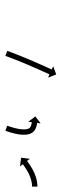

<svg xmlns="http://www.w3.org/2000/svg" viewBox="223 -798 230 716"><g transform="rotate(-90 338.0 -440.0)"><path d="M1.1 -435.5C0.7 -435.5 0.4 -435.5 0.1 -435.5L0.1 -415.5C0.4 -415.5 0.8 -415.5 1.1 -415.5C1.1 -415.5 1.2 -415.5 1.2 -415.5C1.2 -415.5 1.2 -415.5 1.2 -415.5C2.2 -415.5 3.3 -415.5 4.3 -415.6C4.3 -415.6 4.3 -415.6 4.3 -415.6C4.4 -415.6 4.4 -415.6 4.4 -415.6C6 -415.6 7.6 -415.8 9.2 -415.9C9.2 -415.9 9.2 -415.9 9.3 -415.9C9.3 -415.9 9.4 -415.9 9.4 -415.9C11.4 -416.1 13.5 -416.3 15.6 -416.6C15.6 -416.6 15.6 -416.6 15.7 -416.6C15.7 -416.6 15.8 -416.6 15.8 -416.6C18.2 -417 20.7 -417.5 23.1 -417.9C23.1 -417.9 23.2 -418 23.3 -418C23.3 -418 23.4 -418 23.4 -418C26.1 -418.6 28.9 -419.3 31.6 -420C31.6 -420 31.6 -420 31.7 -420.1C31.7 -420.1 31.8 -420.1 31.8 -420.1C34.7 -421 37.6 -421.9 40.5 -422.9C40.5 -422.9 40.6 -422.9 40.6 -422.9C40.7 -422.9 40.7 -423 40.7 -423C43.7 -424.1 46.7 -425.2 49.7 -426.5C49.7 -426.5 49.7 -426.5 49.7 -426.5C49.8 -426.5 49.8 -426.5 49.8 -426.5C52.8 -427.8 55.7 -429.2 58.6 -430.6C58.6 -430.6 58.7 -430.6 58.7 -430.6C58.8 -430.7 58.8 -430.7 58.8 -430.7C61.6 -432.1 64.4 -433.6 67.2 -435.1C67.2 -435.1 67.2 -435.1 67.3 -435.2C67.3 -435.2 67.3 -435.2 67.3 -435.2C69.9 -436.7 72.5 -438.2 75 -439.8C75 -439.8 75.1 -439.8 75.1 -439.8C75.1 -439.8 75.1 -439.8 75.1 -439.8C77.4 -441.3 79.7 -442.7 81.9 -444.2C81.9 -444.2 81.9 -444.2 82 -444.2C82 -444.3 82 -444.3 82 -444.3C83.9 -445.6 85.8 -446.9 87.6 -448.2C87.6 -448.2 87.7 -448.2 87.7 -448.2C87.7 -448.2 87.7 -448.2 87.7 -448.2C89.1 -449.3 90.6 -450.3 92 -451.4C92 -451.4 92 -451.4 92 -451.4C92 -451.4 92 -451.4 92 -451.4C92.9 -452.1 93.9 -452.8 94.8 -453.5L94.8 -453.5L94.8 -453.5C95.1 -453.7 95.4 -454 95.7 -454.2L103.8 -443.8L107.9 -476.3L75.4 -480.4L83.5 -470C83.2 -469.8 82.9 -469.6 82.6 -469.3L82.6 -469.3L82.6 -469.3C81.7 -468.7 80.9 -468 80 -467.4C80 -467.4 80 -467.4 80 -467.4C80 -467.4 80 -467.4 80 -467.4C78.7 -466.4 77.4 -465.4 76 -464.4C76 -464.4 76 -464.5 76 -464.5C76 -464.5 76.1 -464.5 76.1 -464.5C74.3 -463.3 72.5 -462 70.8 -460.8C70.8 -460.8 70.8 -460.8 70.8 -460.8C70.8 -460.9 70.8 -460.9 70.8 -460.9C68.7 -459.5 66.6 -458.1 64.5 -456.7C64.5 -456.7 64.5 -456.8 64.5 -456.8C64.6 -456.8 64.6 -456.8 64.6 -456.8C62.2 -455.4 59.8 -453.9 57.4 -452.6C57.4 -452.6 57.4 -452.6 57.5 -452.6C57.5 -452.6 57.5 -452.6 57.5 -452.6C55 -451.2 52.4 -449.8 49.7 -448.5C49.7 -448.5 49.8 -448.5 49.8 -448.6C49.9 -448.6 49.9 -448.6 49.9 -448.6C47.2 -447.3 44.5 -446 41.8 -444.8C41.8 -444.8 41.8 -444.9 41.9 -444.9C41.9 -444.9 42 -444.9 42 -444.9C39.3 -443.8 36.6 -442.7 33.8 -441.7C33.8 -441.7 33.9 -441.7 33.9 -441.8C34 -441.8 34 -441.8 34 -441.8C31.4 -440.9 28.8 -440.1 26.1 -439.3C26.1 -439.3 26.2 -439.3 26.2 -439.3C26.3 -439.3 26.3 -439.3 26.3 -439.3C23.9 -438.7 21.5 -438.1 19 -437.5C19 -437.5 19.1 -437.5 19.1 -437.5C19.2 -437.5 19.2 -437.6 19.2 -437.6C17.1 -437.1 14.9 -436.7 12.7 -436.4C12.7 -436.4 12.8 -436.4 12.8 -436.4C12.9 -436.4 12.9 -436.4 12.9 -436.4C11.1 -436.2 9.3 -436 7.5 -435.8C7.5 -435.8 7.5 -435.8 7.6 -435.8C7.6 -435.8 7.7 -435.8 7.7 -435.8C6.3 -435.7 4.9 -435.6 3.5 -435.6C3.5 -435.6 3.5 -435.6 3.6 -435.6C3.6 -435.6 3.6 -435.6 3.6 -435.6C2.8 -435.5 1.9 -435.5 1 -435.5C1 -435.5 1 -435.5 1 -435.5C1 -435.5 1.1 -435.5 1.1 -435.5ZM226.7 -526.3C226.9 -526.9 227.1 -527.5 227.3 -528L208.5 -534.9C208.3 -534.3 208.1 -533.7 207.8 -533.1L207.8 -533.1L207.8 -533.1C207.2 -531.4 206.6 -529.7 206.1 -528C206.1 -528 206.1 -528 206.1 -528C206.1 -528 206 -528 206 -528C205.2 -525.4 204.3 -522.8 203.5 -520.2C203.5 -520.2 203.5 -520.1 203.5 -520.1C203.4 -520.1 203.4 -520.1 203.4 -520.1C202.4 -516.7 201.4 -513.3 200.4 -509.9C200.4 -509.9 200.4 -509.9 200.4 -509.9C200.4 -509.8 200.4 -509.8 200.4 -509.8C199.3 -505.8 198.3 -501.8 197.4 -497.8C197.4 -497.8 197.4 -497.8 197.4 -497.7C197.4 -497.7 197.3 -497.7 197.3 -497.7C196.4 -493.3 195.6 -488.9 194.9 -484.4C194.9 -484.4 194.9 -484.4 194.9 -484.3C194.8 -484.2 194.8 -484.2 194.8 -484.2C194.2 -479.6 193.8 -475 193.5 -470.4C193.5 -470.4 193.5 -470.3 193.5 -470.2C193.5 -470.1 193.5 -470 193.5 -470C193.4 -465.6 193.5 -461.1 193.9 -456.7C193.9 -456.7 193.9 -456.6 193.9 -456.4C193.9 -456.3 193.9 -456.1 193.9 -456.1C194.5 -452.2 195.3 -448.3 196.4 -444.5C196.4 -444.5 196.5 -444.3 196.6 -444.1C196.6 -443.9 196.7 -443.7 196.7 -443.7C197.9 -440.5 199.4 -437.5 201.2 -434.7C201.2 -434.7 201.4 -434.5 201.5 -434.3C201.6 -434.1 201.8 -433.9 201.8 -433.9C203.6 -431.5 205.7 -429.4 208 -427.4C208 -427.4 208.1 -427.3 208.3 -427.2C208.5 -427 208.6 -426.9 208.6 -426.9C211 -425.2 213.5 -423.7 216.1 -422.4C216.1 -422.4 216.2 -422.3 216.3 -422.3C216.5 -422.2 216.6 -422.1 216.6 -422.1C219.1 -421.1 221.7 -420.1 224.3 -419.3C224.3 -419.3 224.4 -419.2 224.5 -419.2C224.6 -419.2 224.7 -419.2 224.7 -419.2C226.8 -418.6 229 -418 231.2 -417.5C231.2 -417.5 231.3 -417.5 231.4 -417.5C231.4 -417.5 231.5 -417.5 231.5 -417.5C233 -417.2 234.5 -417 236 -416.7C236 -416.7 236 -416.7 236 -416.7C236 -416.7 236.1 -416.7 236.1 -416.7C236.6 -416.6 237.1 -416.6 237.7 -416.5L235.9 -403.4L261.9 -423.3L242 -449.4L240.3 -436.3C239.8 -436.4 239.3 -436.5 238.8 -436.5C238.8 -436.5 238.9 -436.5 238.9 -436.5C238.9 -436.5 239 -436.5 239 -436.5C237.7 -436.7 236.4 -436.9 235.1 -437.2C235.1 -437.2 235.2 -437.2 235.2 -437.1C235.3 -437.1 235.4 -437.1 235.4 -437.1C233.5 -437.5 231.8 -437.9 230 -438.4C230 -438.4 230.1 -438.4 230.2 -438.4C230.3 -438.4 230.3 -438.3 230.3 -438.3C228.4 -438.9 226.5 -439.7 224.6 -440.5C224.6 -440.5 224.7 -440.4 224.9 -440.4C225 -440.3 225.1 -440.2 225.1 -440.2C223.4 -441.1 221.8 -442.1 220.3 -443.2C220.3 -443.2 220.5 -443 220.6 -442.9C220.8 -442.7 221 -442.6 221 -442.6C219.7 -443.7 218.5 -444.9 217.5 -446.2C217.5 -446.2 217.6 -446 217.8 -445.8C217.9 -445.6 218.1 -445.4 218.1 -445.4C217 -447.2 216.1 -449.1 215.3 -451C215.3 -451 215.4 -450.8 215.5 -450.6C215.5 -450.4 215.6 -450.2 215.6 -450.2C214.7 -453 214.1 -456 213.7 -458.9C213.7 -458.9 213.7 -458.8 213.8 -458.6C213.8 -458.5 213.8 -458.3 213.8 -458.3C213.5 -462.1 213.4 -465.8 213.5 -469.6C213.5 -469.6 213.5 -469.5 213.5 -469.4C213.5 -469.3 213.5 -469.2 213.5 -469.2C213.7 -473.3 214.1 -477.4 214.7 -481.5C214.7 -481.5 214.7 -481.5 214.6 -481.4C214.6 -481.3 214.6 -481.3 214.6 -481.3C215.3 -485.4 216 -489.4 216.9 -493.5C216.9 -493.5 216.9 -493.5 216.9 -493.4C216.9 -493.4 216.9 -493.3 216.9 -493.3C217.7 -497.1 218.7 -500.9 219.7 -504.6C219.7 -504.6 219.7 -504.6 219.7 -504.5C219.7 -504.5 219.7 -504.5 219.7 -504.5C220.6 -507.7 221.5 -510.9 222.5 -514.1C222.5 -514.1 222.5 -514.1 222.5 -514.1C222.5 -514.1 222.5 -514 222.5 -514C223.3 -516.6 224.1 -519.1 225 -521.6C225 -521.6 225 -521.5 225 -521.5C225 -521.5 225 -521.5 225 -521.5C225.5 -523.1 226.1 -524.7 226.7 -526.3L226.7 -526.3ZM505.7 -526.1C506 -526.8 506.2 -527.4 506.4 -528L487.6 -534.9C487.4 -534.2 487.2 -533.6 486.9 -533C486.3 -531.2 485.6 -529.4 485 -527.6L485 -527.6L485 -527.7C484 -524.9 482.9 -522.1 481.9 -519.4L481.9 -519.4L481.9 -519.4C480.5 -515.8 479.2 -512.2 477.8 -508.7L477.8 -508.7L477.8 -508.7C476.2 -504.5 474.5 -500.3 472.9 -496L472.9 -496.1L472.9 -496.1C471 -491.4 469.2 -486.7 467.3 -482L467.3 -482L467.3 -482C465.3 -477.1 463.2 -472.1 461.1 -467.1L461.2 -467.1L461.2 -467.1C459 -462 456.9 -456.9 454.7 -451.7L454.7 -451.7L454.7 -451.8C452.5 -446.7 450.3 -441.6 448.1 -436.5L448.1 -436.5L448.1 -436.5C446 -431.5 443.9 -426.6 441.7 -421.7L441.7 -421.7L441.7 -421.7C439.7 -417.1 437.6 -412.6 435.6 -408L435.6 -408L435.6 -408C433.8 -403.9 432 -399.8 430.1 -395.7C428.6 -392.2 427 -388.8 425.5 -385.3C424.3 -382.7 423.1 -380 421.9 -377.4C421.1 -375.7 420.3 -374 419.5 -372.3C419.3 -371.7 419 -371 418.7 -370.4L406.7 -375.9L418.3 -345.2L448.9 -356.7L436.9 -362.2C437.2 -362.8 437.5 -363.4 437.8 -364C438.5 -365.7 439.3 -367.4 440.1 -369.1C441.3 -371.8 442.5 -374.5 443.7 -377.1C445.2 -380.6 446.8 -384 448.4 -387.5C450.2 -391.6 452 -395.7 453.9 -399.8L453.9 -399.8L453.9 -399.8C455.9 -404.4 458 -409 460 -413.7L460 -413.7L460 -413.7C462.2 -418.6 464.3 -423.6 466.5 -428.5L466.5 -428.5L466.5 -428.5C468.7 -433.6 470.9 -438.8 473.1 -443.9L473.1 -443.9L473.1 -443.9C475.3 -449.1 477.5 -454.3 479.6 -459.4L479.6 -459.4L479.6 -459.4C481.7 -464.5 483.8 -469.5 485.8 -474.5L485.8 -474.5L485.8 -474.5C487.7 -479.3 489.6 -484 491.5 -488.7L491.5 -488.7L491.5 -488.7C493.2 -493 494.8 -497.2 496.5 -501.5L496.5 -501.5L496.5 -501.5C497.9 -505.1 499.2 -508.7 500.6 -512.3L500.6 -512.3L500.6 -512.3C501.7 -515.1 502.7 -517.9 503.7 -520.7L503.7 -520.7L503.7 -520.7C504.4 -522.5 505.1 -524.3 505.7 -526.1Z"/></g></svg>

Font: FRB American Cursive Just Arrows Extrabold
Style: Bold Italic
Weight: 800
Italic angle: -25°
Version: Version 2.0;Modular Font Editor K font №1